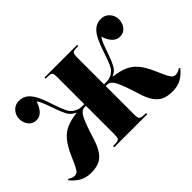

<svg xmlns="http://www.w3.org/2000/svg" viewBox="-126 -1074 1421 1421"><g transform="rotate(-45 584.5 -364.0)"><path d="M159 14Q106 14 67.5 -7.5Q29 -29 -2 -68L5 -76Q16 -68 29 -62.5Q42 -57 56 -57Q70 -57 80.5 -64.5Q91 -72 104 -97Q117 -122 140 -176Q172 -249 206 -290Q240 -331 284.5 -350Q329 -369 393 -377V-380Q355 -396 337 -430Q319 -464 303 -511Q288 -556 274.5 -590.5Q261 -625 245 -647Q232 -604 207.5 -576Q183 -548 148 -548Q107 -548 84.5 -577Q62 -606 62 -644Q62 -684 88 -713Q114 -742 155 -742Q198 -742 227 -717Q256 -692 277.5 -645Q299 -598 319 -534Q338 -476 354.5 -444Q371 -412 399 -398Q416 -388 431.5 -385Q447 -382 480 -382V-672Q480 -698 473.5 -707Q467 -716 445 -717L411 -718V-730H753V-718L719 -717Q701 -716 694 -704.5Q687 -693 687 -666V-382Q721 -382 736 -385Q751 -388 769 -397Q797 -412 813 -443Q829 -474 848 -534Q869 -598 890.5 -645Q912 -692 941 -717Q970 -742 1013 -742Q1054 -742 1080 -713Q1106 -684 1106 -644Q1106 -606 1083 -577Q1060 -548 1021 -548Q985 -548 960 -576Q935 -604 923 -647Q907 -625 893.5 -590.5Q880 -556 865 -511Q849 -465 831 -430.5Q813 -396 775 -380V-377Q839 -369 884 -350Q929 -331 963 -290Q997 -249 1028 -176Q1051 -122 1064.5 -97Q1078 -72 1088.5 -64.5Q1099 -57 1112 -57Q1126 -57 1139 -62.5Q1152 -68 1164 -76L1171 -68Q1140 -29 1101 -7.5Q1062 14 1009 14Q965 14 930 1Q895 -12 867 -49.5Q839 -87 817 -162Q784 -270 760 -317.5Q736 -365 701 -365H687V-66Q687 -35 694.5 -25.5Q702 -16 722 -14L757 -12V0H411V-12L449 -14Q468 -15 474 -26Q480 -37 480 -69V-365H467Q432 -365 408 -317.5Q384 -270 351 -162Q328 -87 300.5 -49.5Q273 -12 238 1Q203 14 159 14Z"/></g></svg>

Font: Literata 72pt ExtraBold
Style: Regular
Weight: 800
Designer: Latin by Veronika Burian and Jose Scaglione. Greek by Irene Vlachou. Cyrillic by Vera Evstafieva.
Foundry: TypeTogether
Version: Version 3.002